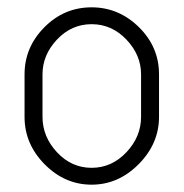

<svg xmlns="http://www.w3.org/2000/svg" viewBox="-20 -498 501 524"><path d="M230 -478Q304 -478 359 -424Q414 -370 414 -295V-179Q414 -106 358.5 -50Q303 6 230 6Q157 6 102 -49.5Q47 -105 47 -179V-295Q47 -369 101 -423.5Q155 -478 230 -478ZM365 -179V-295Q365 -348 325 -390Q285 -432 230 -432Q175 -432 135.5 -390Q96 -348 96 -295V-179Q96 -125 135.5 -82.5Q175 -40 230 -40Q285 -40 325 -82.5Q365 -125 365 -179Z"/></svg>

Font: Dosis
Style: Light
Weight: 300
Designer: Edgar Tolentino, Pablo Impallari, Igino Marini
Foundry: Edgar Tolentino, Pablo Impallari, Igino Marini
Version: Version 1.007